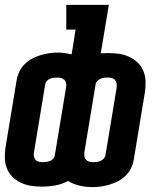

<svg xmlns="http://www.w3.org/2000/svg" viewBox="-20 -755 640 785"><path d="M358 10Q331 10 305.5 4Q280 -2 258 -15Q234 -2 206.5 3Q179 8 153 8Q131 8 109 5Q87 2 67.5 -7Q48 -16 33 -30Q18 -44 9.5 -63.5Q1 -83 0 -105Q-1 -127 2 -149L48 -427Q51 -445 59 -462Q67 -479 80.5 -492.5Q94 -506 111 -515Q128 -524 146 -529.5Q164 -535 181.5 -537.5Q199 -540 217 -540Q231 -540 245 -538Q259 -536 273 -533L289 -634H251V-735H425L392 -537Q399 -537 407 -537.5Q415 -538 422 -538Q445 -538 466.5 -535Q488 -532 507.5 -523Q527 -514 542 -500Q557 -486 565.5 -466.5Q574 -447 575 -425Q576 -403 573 -381L527 -103Q524 -85 516 -68Q508 -51 494.5 -37.5Q481 -24 464 -15Q447 -6 429 -0.5Q411 5 393.5 7.5Q376 10 358 10ZM155 -92Q162 -92 169.5 -93Q177 -94 184.5 -97Q192 -100 197.5 -106Q203 -112 204 -119L250 -397Q252 -406 250.5 -414Q249 -422 243.5 -428Q238 -434 230 -436Q222 -438 213 -438Q206 -438 198.5 -437Q191 -436 184 -433Q177 -430 171.5 -424Q166 -418 165 -411L119 -133Q117 -124 118.5 -116Q120 -108 125 -102Q130 -96 138 -94Q146 -92 155 -92ZM362 -92Q369 -92 376.5 -93Q384 -94 391 -97Q398 -100 403.5 -106Q409 -112 411 -119L457 -397Q458 -406 456.5 -414Q455 -422 450 -428Q445 -434 437 -436Q429 -438 420 -438Q413 -438 405.5 -437Q398 -436 391 -433Q384 -430 378 -424Q372 -418 371 -411L325 -133Q324 -124 325 -116Q326 -108 331.5 -102Q337 -96 345 -94Q353 -92 362 -92Z"/></svg>

Font: Iosevka Slab Extended
Style: Bold Italic
Weight: 700
Width: 7
Italic angle: -9°
Monospace: yes
Designer: Belleve Invis
Foundry: Belleve Invis
Version: Version 11.1.0; ttfautohint (v1.8.3)